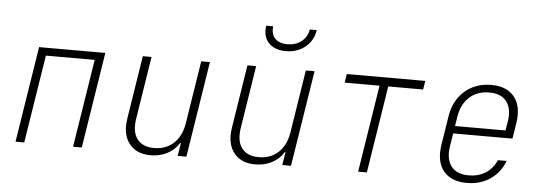

<svg xmlns="http://www.w3.org/2000/svg" viewBox="-51 -936 3101 1097"><g transform="rotate(5 1500.0 -387.5)"><path d="M116 0H66L153 -550H533L446 0H396L476 -505H196Z M1083 -550H1133L1046 0H996L1008 -75H1004Q980 -35 937 -12.5Q894 10 841 10Q769 10 728 -32Q687 -74 687 -146Q687 -159 691 -189L748 -550H798L741 -189Q738 -170 738 -151Q738 -95 769 -64Q800 -33 858 -33Q925 -33 969.5 -74Q1014 -115 1026 -189Z M1683 -550H1733L1646 0H1596L1608 -75H1604Q1580 -35 1537 -12.5Q1494 10 1441 10Q1369 10 1328 -32Q1287 -74 1287 -146Q1287 -159 1291 -189L1348 -550H1398L1341 -189Q1338 -170 1338 -151Q1338 -95 1369 -64Q1400 -33 1458 -33Q1525 -33 1569.5 -74Q1614 -115 1626 -189ZM1433 -761Q1433 -769 1435 -785H1475Q1474 -779 1474 -768Q1474 -732 1498 -711Q1522 -690 1564 -690Q1612 -690 1645 -716Q1678 -742 1685 -785H1725Q1716 -724 1670 -687Q1624 -650 1559 -650Q1501 -650 1467 -680Q1433 -710 1433 -761Z M2081 0H2031L2110 -500H1910L1918 -550H2368L2360 -500H2160Z M2911 -402Q2911 -383 2908 -360L2893 -265H2553L2541 -190Q2538 -171 2538 -154Q2538 -97 2570 -65.5Q2602 -34 2662 -34Q2718 -34 2759 -60.5Q2800 -87 2821 -135H2871Q2846 -68 2789 -29Q2732 10 2655 10Q2575 10 2531.5 -32Q2488 -74 2488 -148Q2488 -168 2491 -190L2518 -360Q2532 -451 2593.5 -505.5Q2655 -560 2746 -560Q2825 -560 2868 -518Q2911 -476 2911 -402ZM2560 -308H2849L2858 -360Q2861 -380 2861 -396Q2861 -453 2829.5 -484.5Q2798 -516 2739 -516Q2669 -516 2624 -474.5Q2579 -433 2568 -360Z"/></g></svg>

Font: JetBrains Mono Extra Light
Style: Italic
Weight: 200
Italic angle: -9°
Monospace: yes
Designer: Philipp Nurullin, Konstantin Bulenkov
Foundry: JetBrains
Version: 2.002